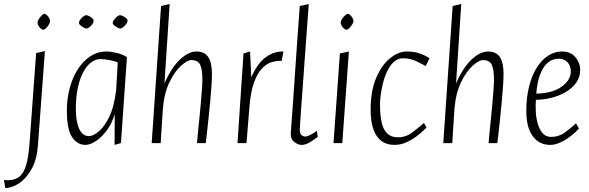

<svg xmlns="http://www.w3.org/2000/svg" viewBox="-82 -717 2953 962"><path d="M-56 225 -62 185Q-57 186 -51.5 186Q-46 186 -43 186Q-8 186 14.5 168.5Q37 151 49 110Q61 69 66 1L99 -451L143 -461L108 12Q103 82 76.5 129.5Q50 177 14 201Q-22 225 -56 225ZM135 -568Q130 -568 123 -573.5Q116 -579 111 -587.5Q106 -596 106 -603Q106 -612 113 -622.5Q120 -633 128 -640.5Q136 -648 140 -648Q145 -648 152 -642Q159 -636 164 -627.5Q169 -619 169 -610Q169 -605 163 -594.5Q157 -584 149 -576Q141 -568 135 -568Z M346 9Q306 9 279.5 -29.5Q253 -68 253 -164Q253 -220 266.5 -272.5Q280 -325 306 -367Q332 -409 369 -434Q406 -459 452 -459Q472 -459 502 -452Q532 -445 554 -431L524 0L492 9L493 -145Q477 -94 450 -59.5Q423 -25 395 -8Q367 9 346 9ZM364 -35Q384 -35 412 -57.5Q440 -80 465 -131Q490 -182 500 -266L508 -404Q493 -411 467.5 -416Q442 -421 421 -421Q396 -421 373.5 -403.5Q351 -386 334 -353.5Q317 -321 307.5 -275Q298 -229 298 -173Q298 -133 305 -101.5Q312 -70 326.5 -52.5Q341 -35 364 -35ZM351 -574Q346 -574 337 -579Q328 -584 320.5 -590.5Q313 -597 314 -603Q314 -609 318 -615.5Q322 -622 328 -628Q334 -634 340 -637.5Q346 -641 350 -641Q355 -641 364 -636.5Q373 -632 380.5 -625.5Q388 -619 387 -612Q387 -606 383 -599.5Q379 -593 373 -587Q367 -581 361 -577.5Q355 -574 351 -574ZM521 -574Q516 -574 506.5 -579Q497 -584 489.5 -590.5Q482 -597 483 -603Q483 -609 487.5 -615.5Q492 -622 498 -628Q504 -634 509.5 -637.5Q515 -641 519 -641Q524 -641 533.5 -636.5Q543 -632 550.5 -625.5Q558 -619 557 -612Q557 -606 552.5 -599.5Q548 -593 542 -587Q536 -581 530.5 -577.5Q525 -574 521 -574Z M678 0 725 -687 768 -697 742 -299Q777 -379 820 -419Q863 -459 902 -459Q943 -459 961.5 -431Q980 -403 980 -347Q980 -323 977.5 -286Q975 -249 971 -206Q967 -163 962.5 -121.5Q958 -80 954.5 -47.5Q951 -15 949 0H905Q906 -14 909 -45Q912 -76 916 -114.5Q920 -153 923.5 -192.5Q927 -232 929.5 -265Q932 -298 932 -316Q932 -371 920.5 -393.5Q909 -416 877 -416Q857 -416 825.5 -388Q794 -360 767.5 -306Q741 -252 734 -172L723 0Z M1108 0 1138 -449 1171 -459 1177 -330Q1209 -401 1249 -430Q1289 -459 1333 -459Q1335 -459 1336 -459Q1337 -459 1338 -459L1329 -411Q1326 -412 1323 -412Q1320 -412 1316 -412Q1301 -412 1278.5 -405.5Q1256 -399 1232.5 -376Q1209 -353 1191 -304.5Q1173 -256 1167 -172L1153 0Z M1429 9Q1411 9 1392 -6Q1373 -21 1375 -52Q1381 -129 1386.5 -209Q1392 -289 1397.5 -369.5Q1403 -450 1408.5 -530Q1414 -610 1420 -687L1465 -697Q1454 -548 1446.5 -443.5Q1439 -339 1434 -270.5Q1429 -202 1426 -162Q1423 -122 1422 -102.5Q1421 -83 1420.5 -77Q1420 -71 1420 -69Q1420 -47 1429 -40Q1438 -33 1448 -33Q1457 -33 1473 -41Q1489 -49 1506 -62L1510 -31Q1482 -10 1464 -0.5Q1446 9 1429 9Z M1589 0 1621 -449 1666 -459 1633 0ZM1654 -568Q1649 -568 1642 -573.5Q1635 -579 1630 -587.5Q1625 -596 1625 -603Q1625 -612 1632 -622.5Q1639 -633 1647.5 -640.5Q1656 -648 1659 -648Q1665 -648 1672 -642Q1679 -636 1684 -627.5Q1689 -619 1689 -610Q1689 -605 1682.5 -594.5Q1676 -584 1668 -576Q1660 -568 1654 -568Z M1894 9Q1857 9 1830.5 -9.5Q1804 -28 1789.5 -67.5Q1775 -107 1775 -168Q1775 -261 1802.5 -326Q1830 -391 1872 -425Q1914 -459 1957 -459Q1989 -459 2012 -452Q2035 -445 2050 -437Q2065 -429 2070 -425L2051 -386Q2029 -398 2012 -406.5Q1995 -415 1977.5 -420Q1960 -425 1937 -425Q1911 -425 1891.5 -407Q1872 -389 1858.5 -361Q1845 -333 1837 -301Q1829 -269 1825.5 -240.5Q1822 -212 1822 -194Q1822 -139 1830.5 -102.5Q1839 -66 1859 -47.5Q1879 -29 1911 -29Q1951 -29 1982.5 -52.5Q2014 -76 2042 -101L2055 -78Q2043 -65 2018 -44Q1993 -23 1961 -7Q1929 9 1894 9Z M2139 0 2186 -687 2229 -697 2203 -299Q2238 -379 2281 -419Q2324 -459 2363 -459Q2404 -459 2422.5 -431Q2441 -403 2441 -347Q2441 -323 2438.5 -286Q2436 -249 2432 -206Q2428 -163 2423.5 -121.5Q2419 -80 2415.5 -47.5Q2412 -15 2410 0H2366Q2367 -14 2370 -45Q2373 -76 2377 -114.5Q2381 -153 2384.5 -192.5Q2388 -232 2390.5 -265Q2393 -298 2393 -316Q2393 -371 2381.5 -393.5Q2370 -416 2338 -416Q2318 -416 2286.5 -388Q2255 -360 2228.5 -306Q2202 -252 2195 -172L2184 0Z M2675 9Q2620 9 2587.5 -34.5Q2555 -78 2555 -161Q2555 -227 2568.5 -282Q2582 -337 2606.5 -376.5Q2631 -416 2663.5 -437.5Q2696 -459 2733 -459Q2778 -459 2801.5 -430Q2825 -401 2825 -367Q2825 -330 2804.5 -302Q2784 -274 2751 -255Q2718 -236 2679 -226.5Q2640 -217 2603 -217Q2601 -190 2602.5 -158Q2604 -126 2612.5 -97Q2621 -68 2637 -49.5Q2653 -31 2679 -31Q2717 -31 2746.5 -52Q2776 -73 2804 -99L2819 -73Q2802 -54 2777.5 -35Q2753 -16 2726 -3.5Q2699 9 2675 9ZM2605 -248Q2684 -249 2731 -282Q2778 -315 2778 -359Q2778 -388 2761 -405.5Q2744 -423 2718 -423Q2703 -423 2686 -417Q2669 -411 2652.5 -393Q2636 -375 2623 -340.5Q2610 -306 2605 -248Z"/></svg>

Font: Ancizar Sans Thin
Style: Italic
Weight: 100
Italic angle: -4°
Designer: Cesar Puertas, Viviana Monsalve, Julian Moncada, Julian Prieto, Jose Castro, Mariel Hernandez, Felipe Aragon, Sara Alarc
Version: Version 8.100